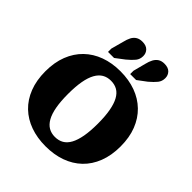

<svg xmlns="http://www.w3.org/2000/svg" viewBox="-261 -1157 1348 1348"><g transform="rotate(45 412.5 -483.5)"><path d="M412 17Q329 17 260.5 -7.5Q192 -32 142.5 -79.5Q93 -127 66 -196.5Q39 -266 39 -355Q39 -444 66 -513Q93 -582 142.5 -630Q192 -678 260.5 -703Q329 -728 412 -728Q496 -728 564.5 -703Q633 -678 682.5 -630Q732 -582 759 -513Q786 -444 786 -355Q786 -266 759 -196.5Q732 -127 682.5 -79.5Q633 -32 564.5 -7.5Q496 17 412 17ZM412 -76Q449 -76 476.5 -92Q504 -108 522.5 -142Q541 -176 550.5 -229Q560 -282 560 -355Q560 -428 550.5 -481Q541 -534 522.5 -568Q504 -602 476.5 -618Q449 -634 412 -634Q376 -634 348.5 -618Q321 -602 302 -568Q283 -534 273.5 -481Q264 -428 264 -355Q264 -282 273.5 -229Q283 -176 302 -142Q321 -108 348.5 -92Q376 -76 412 -76ZM279 -887Q286 -917 297 -938.5Q308 -960 327 -972Q346 -984 374 -984Q412 -984 431 -964.5Q450 -945 450 -916Q450 -885 432 -862.5Q414 -840 380 -812L314 -762H254V-795ZM498 -887Q505 -917 516.5 -938.5Q528 -960 546.5 -972Q565 -984 593 -984Q631 -984 650 -964.5Q669 -945 669 -916Q669 -885 651 -862.5Q633 -840 600 -812L533 -762H474V-795Z"/></g></svg>

Font: Roboto Serif 20pt ExtraBold
Style: Regular
Weight: 800
Version: Version 1.008